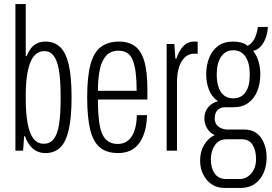

<svg xmlns="http://www.w3.org/2000/svg" viewBox="-20 -743 1342 947"><path d="M205 12Q165 12 139 -13Q113 -38 104 -71H99L94 0H56V-723H107V-467H112Q122 -492 135 -507.5Q148 -523 165.5 -530.5Q183 -538 204 -538Q248 -538 276.5 -511Q305 -484 319 -424Q333 -364 333 -264Q333 -159 318 -98.5Q303 -38 274.5 -13Q246 12 205 12ZM196 -34Q227 -34 245.5 -58Q264 -82 271.5 -131Q279 -180 279 -255V-271Q279 -349 270.5 -397.5Q262 -446 244.5 -468.5Q227 -491 199 -491Q177 -491 159.5 -478Q142 -465 130.5 -437.5Q119 -410 113 -368.5Q107 -327 107 -271V-255Q107 -186 116 -136Q125 -86 144.5 -60Q164 -34 196 -34Z M563 12Q506 12 472.5 -16Q439 -44 424.5 -105Q410 -166 410 -263Q410 -364 426 -424Q442 -484 477 -511Q512 -538 569 -538Q613 -538 644 -516.5Q675 -495 691 -443.5Q707 -392 707 -302V-252H463Q463 -178 471 -129Q479 -80 501 -56.5Q523 -33 562 -33Q581 -33 597.5 -41Q614 -49 626.5 -65.5Q639 -82 646.5 -109.5Q654 -137 655 -175H705Q704 -130 694 -95Q684 -60 666 -36Q648 -12 622 0Q596 12 563 12ZM463 -295H654Q654 -346 649.5 -383Q645 -420 635.5 -444.5Q626 -469 608.5 -481Q591 -493 566 -493Q525 -493 502.5 -467Q480 -441 471.5 -396.5Q463 -352 463 -295Z M802 0V-526H840L845 -454H850Q861 -485 874.5 -503.5Q888 -522 903.5 -530Q919 -538 936 -538Q942 -538 946 -538Q950 -538 955 -536V-478H934Q921 -478 906.5 -470.5Q892 -463 880 -446.5Q868 -430 860.5 -402.5Q853 -375 853 -334V0Z M1087 184Q1052 184 1025 166.5Q998 149 982.5 118Q967 87 967 49Q967 5 986.5 -28Q1006 -61 1039 -77Q1014 -88 1001 -111Q988 -134 988 -159Q988 -191 1006 -213Q1024 -235 1055 -244Q1024 -265 1010.5 -301Q997 -337 997 -376Q997 -419 1011 -456Q1025 -493 1054.5 -515.5Q1084 -538 1130 -538Q1152 -538 1170 -533Q1188 -528 1201 -517Q1221 -526 1234 -550Q1247 -574 1252 -610H1301Q1300 -583 1291 -557.5Q1282 -532 1266.5 -514.5Q1251 -497 1229 -492Q1247 -468 1255.5 -438.5Q1264 -409 1264 -376Q1264 -332 1249.5 -295Q1235 -258 1205.5 -236Q1176 -214 1131 -214H1089Q1067 -214 1053 -200Q1039 -186 1039 -159Q1039 -132 1058 -118Q1077 -104 1104 -104H1185Q1239 -104 1267 -64Q1295 -24 1295 34Q1295 76 1280 110Q1265 144 1236.5 164Q1208 184 1167 184ZM1096 140H1161Q1186 140 1204.5 126.5Q1223 113 1233 91Q1243 69 1243 42Q1243 -2 1225.5 -29Q1208 -56 1174 -56H1096Q1060 -56 1040 -27Q1020 2 1020 42Q1020 86 1039 113Q1058 140 1096 140ZM1130 -258Q1170 -258 1191 -288Q1212 -318 1212 -375Q1212 -432 1191 -463.5Q1170 -495 1130 -495Q1092 -495 1070.5 -463.5Q1049 -432 1049 -375Q1049 -338 1058.5 -311.5Q1068 -285 1086 -271.5Q1104 -258 1130 -258Z"/></svg>

Font: Archivo ExtraCondensed ExtraLight
Style: Regular
Weight: 250
Width: 2
Designer: Hector Gatti
Foundry: Omnibus-Type
Version: Version 2.001